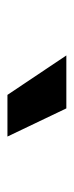

<svg xmlns="http://www.w3.org/2000/svg" viewBox="139 -937 198 516"><g transform="rotate(90 238.0 -679.0)"><path d="M129 -758.3H271.3L347 -600H235Z"/></g></svg>

Font: Asta Sans Light
Style: Regular
Weight: 300
Designer: 42dot
Version: Version 1.000